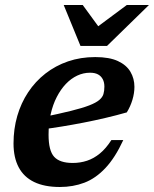

<svg xmlns="http://www.w3.org/2000/svg" viewBox="-20 -735 615 767"><path d="M339.5 -444.5Q313 -444.5 288.5 -433Q264 -421.5 243.2 -399.8Q222.5 -378 206.8 -347.5Q191 -317 182.5 -279Q174 -241 174 -196.5Q174 -133 196.5 -108.5Q219 -84 270.5 -84Q300.5 -84 327.8 -93Q355 -102 379.2 -122Q403.5 -142 425 -175.5H472.5Q440 -105 401.2 -63.8Q362.5 -22.5 317.2 -5.2Q272 12 219 12Q157.5 12 116.2 -8Q75 -28 54.5 -67Q34 -106 34 -162Q34 -220 49 -271.8Q64 -323.5 92.5 -366.5Q121 -409.5 161.2 -441Q201.5 -472.5 251.8 -489.8Q302 -507 360.5 -507Q417 -507 451.2 -491Q485.5 -475 501.2 -448Q517 -421 517 -388Q517 -363 509 -336.2Q501 -309.5 486.5 -286Q444.5 -274 400.8 -263.8Q357 -253.5 313.2 -245Q269.5 -236.5 226.5 -229.5Q183.5 -222.5 143.5 -217.5L146.5 -266Q217 -280.5 263.2 -292Q309.5 -303.5 336.5 -314Q363.5 -324.5 376.5 -335.5Q389.5 -346.5 393.2 -359.2Q397 -372 397 -389Q397 -406 390.5 -418.5Q384 -431 371.5 -437.8Q359 -444.5 339.5 -444.5ZM575 -715 407.5 -551.5H301.5L234.5 -715H310.5L383.5 -615H352L486.5 -715Z"/></svg>

Font: Newsreader 9pt SemiBold
Style: Italic
Weight: 600
Italic angle: -17°
Designer: Hugues Gentile
Foundry: Production Type
Version: Version 1.003